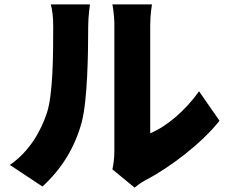

<svg xmlns="http://www.w3.org/2000/svg" viewBox="-20 -793 1040 873"><path d="M491 -23 592 60C603 52 616 40 640 27C751 -30 897 -141 978 -244L885 -378C823 -290 738 -218 663 -187C663 -265 663 -589 663 -679C663 -728 671 -773 671 -773H491C491 -773 500 -729 500 -680C500 -589 500 -163 500 -106C500 -75 496 -44 491 -23ZM25 -43 173 55C260 -24 321 -123 352 -239C378 -340 381 -549 381 -672C381 -720 389 -773 389 -773H211C218 -746 222 -717 222 -670C222 -545 221 -361 193 -279C167 -200 116 -106 25 -43Z"/></svg>

Font: Noto Sans KR Black
Style: Regular
Weight: 900
Designer: Ryoko NISHIZUKA 西塚涼子 (kana, bopomofo & ideographs); Paul D. Hunt (Latin, Greek & Cyrillic); Sandoll Communications 산돌커뮤니
Foundry: Adobe
Version: Version 2.004;hotconv 1.0.118;makeotfexe 2.5.65603